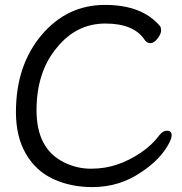

<svg xmlns="http://www.w3.org/2000/svg" viewBox="-20 -739 743 783"><path d="M357 24Q269 24 198 -8.5Q127 -41 86 -111Q45 -181 45 -282Q45 -472 149 -595.5Q253 -719 408 -719Q560 -719 633 -632Q637 -626 637 -614Q637 -601 622.5 -582Q608 -563 594 -563Q579 -563 571 -575Q527 -643 410 -643Q292 -643 213 -546Q129 -447 129 -289Q129 -132 241 -77Q293 -51 351 -51Q408 -51 458 -68Q508 -85 554.5 -116.5Q601 -148 631 -189Q645 -206 661 -206Q680 -206 680 -187Q680 -172 665 -147Q631 -87 559 -39Q469 24 357 24Z"/></svg>

Font: ToneOZ-Pinyin-WenKai-Medium
Style: Medium
Weight: 700
Designer: Fontworks Inc.
Foundry: ToneOZ
Version: Version 0.240331